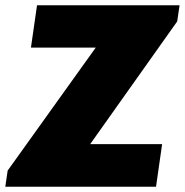

<svg xmlns="http://www.w3.org/2000/svg" viewBox="-47 -706 699 726"><path d="M-27 0 -18 -61 315 -526H70L93 -686H632L623 -625L294 -161H566L543 0Z"/></svg>

Font: Chivo Medium Black
Style: Italic
Weight: 900
Italic angle: -8.05°
Version: Version 2.002